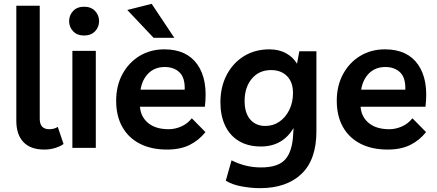

<svg xmlns="http://www.w3.org/2000/svg" viewBox="-20 -770 2276 1000"><path d="M211 9Q139 9 102 -30Q65 -69 65 -141V-740H187V-151Q187 -97 237 -97Q262 -97 281 -109L311 -20Q295 -8 268 0.5Q241 9 211 9Z M479 -505V0H357V-505ZM418 -585Q382 -585 361 -607Q340 -629 340 -660Q340 -691 361 -713Q382 -735 418 -735Q454 -735 475 -713Q496 -691 496 -660Q496 -629 475 -607Q454 -585 418 -585Z M850 9Q768 9 708.5 -21.5Q649 -52 617 -109Q585 -166 585 -245Q585 -324 618 -384.5Q651 -445 707.5 -479Q764 -513 836 -513Q953 -513 1008.5 -433.5Q1064 -354 1047 -214H709Q713 -161 752 -129Q791 -97 859 -97Q891 -97 923.5 -111Q956 -125 979 -154L1050 -82Q1016 -39 967.5 -15Q919 9 850 9ZM838 -421Q787 -421 754 -389Q721 -357 712 -303H942Q944 -365 915 -393Q886 -421 838 -421ZM780 -573 643 -718 770 -750 888 -573Z M1334 210Q1290 210 1239.5 201Q1189 192 1156 171L1186 65Q1219 82 1257.5 92Q1296 102 1340 102Q1429 102 1466 60Q1503 18 1507 -72L1509 -103Q1481 -56 1438.5 -31.5Q1396 -7 1339 -7Q1271 -7 1223.5 -36Q1176 -65 1152 -117Q1128 -169 1128 -236Q1128 -317 1160.5 -379.5Q1193 -442 1250.5 -477.5Q1308 -513 1383 -513Q1433 -513 1470 -492.5Q1507 -472 1527 -438L1539 -503H1628V-87Q1628 62 1550 136Q1472 210 1334 210ZM1392 -405Q1329 -405 1291.5 -360Q1254 -315 1254 -244Q1254 -182 1283 -148Q1312 -114 1362 -114Q1403 -114 1435.5 -136.5Q1468 -159 1487 -198Q1506 -237 1506 -286Q1506 -342 1475 -373.5Q1444 -405 1392 -405Z M1999 9Q1917 9 1857.5 -21.5Q1798 -52 1766 -109Q1734 -166 1734 -245Q1734 -324 1767 -384.5Q1800 -445 1856.5 -479Q1913 -513 1985 -513Q2102 -513 2157.5 -433.5Q2213 -354 2196 -214H1858Q1862 -161 1901 -129Q1940 -97 2008 -97Q2040 -97 2072.5 -111Q2105 -125 2128 -154L2199 -82Q2165 -39 2116.5 -15Q2068 9 1999 9ZM1987 -421Q1936 -421 1903 -389Q1870 -357 1861 -303H2091Q2093 -365 2064 -393Q2035 -421 1987 -421Z"/></svg>

Font: Livvic SemiBold
Style: Regular
Weight: 600
Designer: Jacques Le Bailly, Baron von Fonthausen
Version: Version 1.001; ttfautohint (v1.8.2)